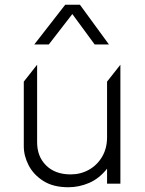

<svg xmlns="http://www.w3.org/2000/svg" viewBox="-20 -772 611 807"><path d="M267 15Q204 15 162.5 -11.2Q121 -37.5 100.5 -77Q80 -116.5 80 -157V-429L136 -500V-174Q136 -114 174 -76.5Q212 -39 277 -39Q319 -39 353.8 -58.5Q388.5 -78 409.2 -113.2Q430 -148.5 430 -195V-429L486 -500V0H430V-63Q396.5 -21 354.2 -3Q312 15 267 15ZM124 -585 254 -752H316L438 -585H378L284 -713L185 -585Z"/></svg>

Font: Geologica-Sharp
Style: Regular
Weight: 100
Designer: Sindre Bremnes, Frode Helland
Foundry: Monokrom Skriftforlag AS
Version: Version 1.010;gftools[0.9.28]